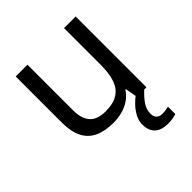

<svg xmlns="http://www.w3.org/2000/svg" viewBox="-205 -672 1028 1028"><g transform="rotate(-45 309.0 -158.0)"><path d="M533 -536V0H461L448 -71H444Q427 -43 400 -25Q373 -7 341 1.5Q309 10 274 10Q210 10 166.5 -10.5Q123 -31 101 -74Q79 -117 79 -185V-536H168V-191Q168 -127 197 -95Q226 -63 287 -63Q347 -63 381.5 -85.5Q416 -108 430.5 -151.5Q445 -195 445 -257V-536ZM448 116Q448 138 460 149.5Q472 161 493 161Q510 161 521.5 158.5Q533 156 541 155V211Q527 215 513 217.5Q499 220 479 220Q426 220 401 195Q376 170 376 126Q376 97 390.5 70Q405 43 426.5 21Q448 -1 468 -15L516 0Q482 32 465 58.5Q448 85 448 116Z"/></g></svg>

Font: Noto Sans Malayalam
Style: Regular
Weight: 400
Designer: Jelle Bosma - Monotype Design Team
Foundry: Monotype Imaging Inc.
Version: Version 2.103